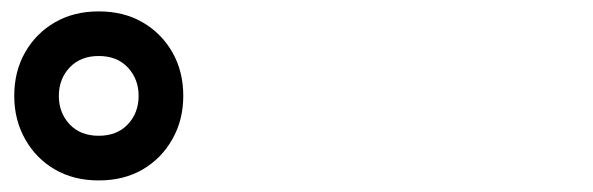

<svg xmlns="http://www.w3.org/2000/svg" viewBox="-20 -875 1040 337"><path d="M153.3 -558.3Q109.5 -558.3 76.4 -577.5Q43.3 -596.7 24.2 -630.6Q5 -664.5 5 -706.7Q5 -749.8 24.2 -783.3Q43.3 -816.7 76.4 -835.8Q109.5 -855 153.3 -855Q197.3 -855 230.3 -835.8Q263.3 -816.7 282.5 -783.3Q301.7 -749.8 301.7 -706.7Q301.7 -664.5 282.5 -630.6Q263.3 -596.7 230.3 -577.5Q197.3 -558.3 153.3 -558.3ZM153.3 -636.7Q185.5 -636.7 204.4 -656.8Q223.3 -677 223.3 -706.7Q223.3 -736.3 204.4 -756.5Q185.5 -776.7 153.3 -776.7Q121.2 -776.7 102.2 -756.5Q83.3 -736.3 83.3 -706.7Q83.3 -677 102.2 -656.8Q121.2 -636.7 153.3 -636.7Z"/></svg>

Font: Murecho Thin
Style: Regular
Weight: 100
Designer: Neil Summerour
Foundry: Positype
Version: Version 1.010